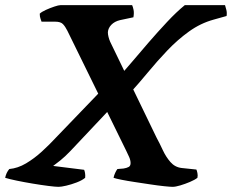

<svg xmlns="http://www.w3.org/2000/svg" viewBox="-65 -724 899 744"><path d="M604 0Q595 0 571 -2.5Q547 -5 517.5 -9.5Q488 -14 458 -18.5Q428 -23 405.5 -27.5Q383 -32 375 -35Q377 -45 381.5 -54.5Q386 -64 390 -69L414 -71Q426 -73 433.5 -77Q441 -81 441 -92Q441 -103 435.5 -115.5Q430 -128 424 -140L196 -605Q188 -621 179 -630.5Q170 -640 149 -640H96Q95 -644 92 -651.5Q89 -659 89 -671Q96 -678 112.5 -685.5Q129 -693 145.5 -698.5Q162 -704 169 -704H447Q450 -698 452.5 -686Q455 -674 452 -657L400 -646Q379 -641 366.5 -628Q354 -615 353 -599Q353 -591 355.5 -581Q358 -571 362 -562L542 -190Q553 -170 565.5 -143Q578 -116 595.5 -96Q613 -76 639 -73L696 -67Q698 -63 700 -53.5Q702 -44 700 -35Q690 -27 671 -19Q652 -11 633.5 -5.5Q615 0 604 0ZM162 0Q150 0 122.5 -3.5Q95 -7 62 -12.5Q29 -18 0 -24Q-29 -30 -45 -35Q-43 -45 -39 -53.5Q-35 -62 -29 -69Q4 -72 36 -91Q68 -110 97.5 -137Q127 -164 151 -190L330 -376L372 -313L208 -139Q187 -117 169 -102.5Q151 -88 141 -81L261 -66Q263 -62 264.5 -53.5Q266 -45 265 -35Q253 -25 232 -17Q211 -9 191.5 -4.5Q172 0 162 0ZM441 -366 398 -428Q416 -448 445.5 -483Q475 -518 510.5 -559Q546 -600 582.5 -639Q619 -678 651 -704H807Q809 -697 812 -686Q815 -675 813 -662L763 -648Q712 -634 667.5 -602Q623 -570 583.5 -528.5Q544 -487 508.5 -444Q473 -401 441 -366Z"/></svg>

Font: Texturina Medium 12pt ExtraBold
Style: Italic
Weight: 800
Italic angle: -11°
Version: Version 1.002